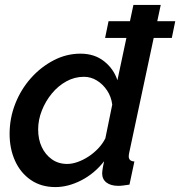

<svg xmlns="http://www.w3.org/2000/svg" viewBox="-20 -750 732 780"><path d="M421 -664H692L678 -596H407ZM205 10Q147 10 105 -19Q63 -48 41 -97Q19 -146 19 -206Q19 -270 42 -328.5Q65 -387 105.5 -432.5Q146 -478 198 -505Q250 -532 307 -532Q364 -532 403 -501Q442 -470 457 -424L522 -730H633L505 -130Q504 -125 503.5 -121.5Q503 -118 503 -115Q503 -95 526 -94L506 0Q492 2 481 3.5Q470 5 461 5Q430 5 412.5 -8.5Q395 -22 395 -46Q395 -51 396 -57.5Q397 -64 398.5 -73.5Q400 -83 403 -95Q364 -45 310.5 -17.5Q257 10 205 10ZM253 -84Q273 -84 295.5 -92Q318 -100 339.5 -114Q361 -128 379 -147Q397 -166 408 -188L436 -325Q432 -357 415 -382.5Q398 -408 373.5 -423Q349 -438 321 -438Q283 -438 249.5 -419.5Q216 -401 190.5 -370Q165 -339 150 -301Q135 -263 135 -224Q135 -184 149.5 -153Q164 -122 190.5 -103Q217 -84 253 -84Z"/></svg>

Font: Raleway Thin SemiBold
Style: Italic
Weight: 600
Italic angle: -12°
Version: Version 4.026